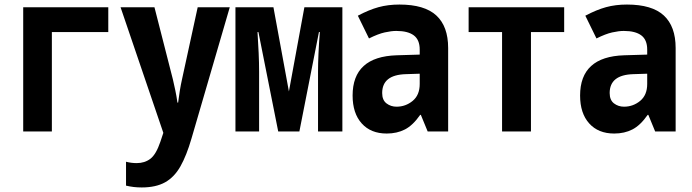

<svg xmlns="http://www.w3.org/2000/svg" viewBox="-20 -578 3040 844"><path d="M82 0V-546H456V-437H208V0Z M603 246Q584 246 567.5 244Q551 242 534 238V133Q557 139 581 139Q616 139 641 120Q666 101 685 45L698 6L510 -546H659L740 -229Q745 -207 750.5 -181.5Q756 -156 760 -127H763Q766 -152 770.5 -179.5Q775 -207 780 -229L849 -546H990L822 30Q800 106 773 153.5Q746 201 705.5 223.5Q665 246 603 246Z M1015 0V-546H1182L1250 -176L1318 -546H1485V0H1378V-262Q1378 -298 1380 -343Q1382 -388 1386 -437H1382L1296 0H1203L1116 -437H1112Q1115 -390 1117 -345.5Q1119 -301 1119 -263V0Z M1680 9Q1610 9 1570 -35.5Q1530 -80 1530 -158Q1530 -329 1724 -335L1825 -338V-360Q1825 -403 1799 -422.5Q1773 -442 1722 -442Q1700 -442 1671 -435.5Q1642 -429 1602 -409L1553 -509Q1602 -535 1644 -546.5Q1686 -558 1736 -558Q1846 -558 1898 -510Q1950 -462 1950 -367V0H1860L1830 -73H1827Q1795 -27 1760 -9Q1725 9 1680 9ZM1723 -109Q1763 -109 1794 -134.5Q1825 -160 1825 -209V-254L1764 -252Q1660 -249 1660 -169Q1660 -138 1679 -123.5Q1698 -109 1723 -109Z M2187 0V-437H2040V-546H2460V-437H2314V0Z M2680 9Q2610 9 2570 -35.5Q2530 -80 2530 -158Q2530 -329 2724 -335L2825 -338V-360Q2825 -403 2799 -422.5Q2773 -442 2722 -442Q2700 -442 2671 -435.5Q2642 -429 2602 -409L2553 -509Q2602 -535 2644 -546.5Q2686 -558 2736 -558Q2846 -558 2898 -510Q2950 -462 2950 -367V0H2860L2830 -73H2827Q2795 -27 2760 -9Q2725 9 2680 9ZM2723 -109Q2763 -109 2794 -134.5Q2825 -160 2825 -209V-254L2764 -252Q2660 -249 2660 -169Q2660 -138 2679 -123.5Q2698 -109 2723 -109Z"/></svg>

Font: Noto Sans Mono ExtraCondensed
Style: Bold
Weight: 700
Width: 2
Designer: Monotype Design Team
Foundry: Monotype Imaging Inc.
Version: Version 2.014